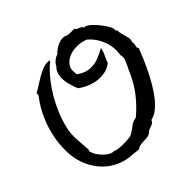

<svg xmlns="http://www.w3.org/2000/svg" viewBox="-132 -876 1032 1024"><g transform="rotate(-20 384.0 -364.0)"><path d="M682 -528Q684 -499 685.5 -457Q687 -415 685 -368.5Q683 -322 676 -278Q669 -234 654 -198.5Q639 -163 614 -144Q616 -132 609.5 -123.5Q603 -115 595 -108Q590 -103 585.5 -98Q581 -93 580 -87Q573 -71 556 -62Q539 -53 522.5 -44Q506 -35 498 -19Q475 -12 444 -0.5Q413 11 384 13Q310 19 247.5 -16.5Q185 -52 147 -113Q117 -162 100 -222.5Q83 -283 81 -347Q79 -411 93 -472Q93 -483 87 -486Q105 -512 125.5 -544.5Q146 -577 169 -601.5Q192 -626 216 -628Q192 -581 178 -515Q164 -449 164 -379Q164 -309 179 -247Q188 -213 209 -176Q230 -139 244 -113Q246 -109 245.5 -105.5Q245 -102 247 -99Q259 -83 282 -70.5Q305 -58 329.5 -53Q354 -48 369 -56Q384 -56 404.5 -63.5Q425 -71 445.5 -82Q466 -93 478 -101Q495 -121 506.5 -145.5Q518 -170 540 -184Q566 -238 580 -298.5Q594 -359 592 -423Q592 -429 592 -435Q592 -441 592 -448Q593 -470 591.5 -491.5Q590 -513 577 -526Q564 -575 527 -612Q490 -649 438 -665Q409 -664 379 -651Q349 -638 328 -615.5Q307 -593 304 -563Q303 -548 309.5 -534.5Q316 -521 324 -509Q369 -501 400 -513.5Q431 -526 453 -549Q475 -572 492 -597Q497 -581 497.5 -568.5Q498 -556 498 -544Q498 -536 498 -528Q498 -520 500 -511Q481 -468 426.5 -446Q372 -424 304 -437Q285 -454 265 -478Q245 -502 235 -530.5Q225 -559 236 -588Q235 -602 244 -620Q253 -638 261 -642Q267 -660 279 -679Q291 -698 309 -711Q327 -724 349 -722Q352 -723 361.5 -727Q371 -731 381 -735.5Q391 -740 395 -742Q400 -737 406.5 -736.5Q413 -736 420 -737Q427 -737 433.5 -736.5Q440 -736 444 -731Q461 -738 490 -728.5Q519 -719 547.5 -703Q576 -687 592 -671Q594 -669 595 -664Q596 -660 598 -657.5Q600 -655 606 -657Q611 -643 623.5 -629Q636 -615 648 -600Q660 -585 660 -568Q666 -564 667.5 -555Q669 -546 671.5 -538.5Q674 -531 682 -528Z"/></g></svg>

Font: Yuji Mai
Style: Regular
Weight: 400
Designer: Kataoka Yuji
Foundry: Kinuta Font Factory
Version: Version 3.002